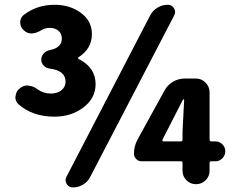

<svg xmlns="http://www.w3.org/2000/svg" viewBox="-20 -778 978 811"><path d="M154.3 -650.4Q131.8 -636.7 113.3 -636.7Q94.7 -636.7 81.1 -649.4Q65.4 -663.1 65.4 -683.6Q65.4 -703.1 80.1 -714.8Q135.7 -757.8 210.9 -757.8Q275.4 -757.8 321.8 -723.6Q368.2 -689.5 368.2 -633.8Q368.2 -572.3 311.5 -536.1Q309.6 -534.2 309.6 -532.2Q309.6 -530.3 311.5 -529.3Q383.8 -493.2 383.8 -422.9Q383.8 -363.3 332.5 -324.2Q281.2 -285.2 210 -285.2Q117.2 -285.2 57.6 -337.9Q44.9 -350.6 44.9 -367.2Q44.9 -370.1 45.9 -373Q47.9 -393.6 65.4 -406.2Q79.1 -417 95.7 -417Q98.6 -417 101.6 -416Q121.1 -414.1 137.7 -401.4Q163.1 -382.8 195.3 -382.8Q221.7 -382.8 239.3 -396.5Q256.8 -410.2 256.8 -433.6Q256.8 -479.5 190.4 -488.3Q174.8 -490.2 164.6 -501Q154.3 -511.7 154.3 -526.4Q154.3 -541 164.6 -552.2Q174.8 -563.5 190.4 -566.4Q241.2 -576.2 241.2 -615.2Q241.2 -635.7 227.1 -647.9Q212.9 -660.2 189.5 -660.2Q170.9 -660.2 154.3 -650.4ZM614.3 -712.9Q625 -733.4 645 -745.6Q665 -757.8 688.5 -757.8Q706.1 -757.8 714.8 -743.2Q719.7 -735.4 719.7 -727.5Q719.7 -720.7 715.8 -712.9L361.3 -31.2Q350.6 -9.8 330.6 2Q310.5 13.7 287.1 13.7Q270.5 13.7 261.7 -1Q256.8 -8.8 256.8 -16.6Q256.8 -23.4 260.7 -31.2ZM666 -187.5Q665 -185.5 666.5 -183.1Q668 -180.7 669.9 -180.7H744.1Q751 -180.7 751 -188.5V-222.7L757.8 -355.5Q757.8 -358.4 755.4 -358.4Q752.9 -358.4 752 -355.5L709 -271.5ZM889.6 -180.7Q907.2 -180.7 919.4 -168.5Q931.6 -156.2 931.6 -139.2Q931.6 -122.1 919.4 -109.4Q907.2 -96.7 889.6 -96.7H872.1Q865.2 -96.7 865.2 -89.8V-56.6Q865.2 -33.2 848.6 -16.6Q832 0 808.1 0Q784.2 0 767.6 -16.6Q751 -33.2 751 -56.6V-89.8Q751 -96.7 744.1 -96.7H578.1Q564.5 -96.7 555.2 -106.4Q545.9 -116.2 545.9 -128.9Q545.9 -161.1 561.5 -189.5L674.8 -395.5Q687.5 -418.9 710.4 -432.6Q733.4 -446.3 759.8 -446.3H807.6Q831.1 -446.3 848.1 -429.2Q865.2 -412.1 865.2 -388.7V-188.5Q865.2 -180.7 872.1 -180.7Z"/></svg>

Font: Gen Jyuu Gothic Heavy
Style: Bold
Weight: 900
Designer: [Source Han Sans]
Ryoko NISHIZUKA  (kana & ideographs); Paul D. Hunt (Latin, Greek & Cyrillic); Wenlong ZHANG  (bopomofo
Version: Version 1.002.20150607